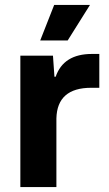

<svg xmlns="http://www.w3.org/2000/svg" viewBox="-20 -763 445 783"><path d="M63 0V-536H196L202 -450H207Q239 -543 355 -543H385V-405H352Q213 -405 210 -280V0ZM144 -598 201 -743H347L256 -598Z"/></svg>

Font: Mona Sans
Style: Bold
Weight: 700
Designer: Deni Anggara
Foundry: GitHub
Version: Version 2.000;Glyphs 3.2.3 (3260)